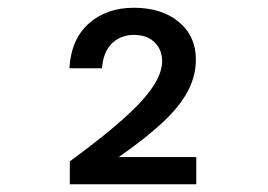

<svg xmlns="http://www.w3.org/2000/svg" viewBox="-20 -776 690 495"><path d="M160 -301V-360Q246 -423 298.5 -470Q351 -517 374.5 -553Q398 -589 398 -618Q398 -648 378.5 -667Q359 -686 325 -686Q291 -686 268.5 -664Q246 -642 243 -600H159Q163 -674 208.5 -715Q254 -756 325 -756Q397 -756 441 -719.5Q485 -683 485 -622Q485 -580 464 -540.5Q443 -501 399 -460Q355 -419 286 -371H486V-301Z"/></svg>

Font: Azeret Mono Thin
Style: Regular
Weight: 400
Version: Version 1.002